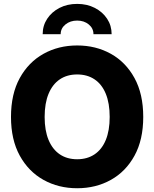

<svg xmlns="http://www.w3.org/2000/svg" viewBox="-20 -976 809 1006"><path d="M384.3 10.3Q286.6 10.3 208 -33.4Q129.4 -77.1 83.5 -160.6Q37.6 -244.1 37.6 -363.3Q37.6 -483.4 83.5 -566.9Q129.4 -650.4 208 -694.1Q286.6 -737.8 384.3 -737.8Q482.4 -737.8 560.8 -694.1Q639.2 -650.4 684.8 -566.9Q730.5 -483.4 730.5 -363.3Q730.5 -243.7 684.8 -160.4Q639.2 -77.1 560.8 -33.4Q482.4 10.3 384.3 10.3ZM384.3 -141.6Q437 -141.6 475.3 -167.2Q513.7 -192.9 534.2 -242.4Q554.7 -292 554.7 -363.3Q554.7 -435.1 534.2 -484.9Q513.7 -534.7 475.3 -560.3Q437 -585.9 384.3 -585.9Q331.5 -585.9 293.5 -560.3Q255.4 -534.7 234.6 -484.9Q213.9 -435.1 213.9 -363.3Q213.9 -292 234.6 -242.4Q255.4 -192.9 293.5 -167.2Q331.5 -141.6 384.3 -141.6ZM384.3 -955.6Q436 -955.6 476.8 -934.6Q517.6 -913.6 541.3 -877.7Q564.9 -841.8 564.9 -796.9H469.7Q469.7 -827.6 445.1 -847.9Q420.4 -868.2 384.3 -868.2Q348.1 -868.2 323 -847.9Q297.9 -827.6 297.9 -796.9H203.6Q203.6 -841.8 227.3 -877.7Q251 -913.6 291.7 -934.6Q332.5 -955.6 384.3 -955.6Z"/></svg>

Font: Inter 17pt ExtraBold
Style: Regular
Weight: 800
Version: Version 4.001;git-66647c0bb